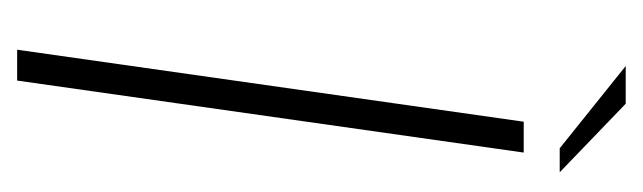

<svg xmlns="http://www.w3.org/2000/svg" viewBox="-283 -467 750 224"><g transform="rotate(90 92.0 -355.0)"><path d="M38 0 122 -591H158L74 0ZM153 -633 57 -710H101L181 -633Z"/></g></svg>

Font: Alumni Sans ExtraLight
Style: Italic
Weight: 250
Italic angle: -8°
Version: Version 1.016